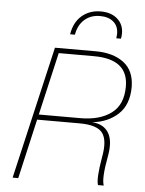

<svg xmlns="http://www.w3.org/2000/svg" viewBox="-58 -905 718 952"><g transform="rotate(5 301.0 -429.5)"><path d="M263 -733Q273 -794 311.5 -826.5Q350 -859 405 -859Q457 -859 488 -831.5Q519 -804 519 -759Q519 -746 516 -733H493Q495 -749 495 -755Q495 -794 470 -815Q445 -836 404 -836Q357 -836 326 -808.5Q295 -781 287 -733ZM41 0 194 -660H397Q483 -660 536 -620.5Q589 -581 590 -500Q590 -411 539 -363.5Q488 -316 409 -308H411Q468 -304 492.5 -263Q517 -222 502 -144Q482 -37 494 -2V0H466Q455 -30 474 -140Q490 -224 463 -260.5Q436 -297 348 -297H137L69 0ZM143 -323H350Q446 -323 503.5 -365.5Q561 -408 561 -499Q561 -635 391 -635H215Z"/></g></svg>

Font: Elaine Sans ExtraLight
Style: Italic
Weight: 275
Italic angle: -13°
Designer: Wei Huang
Foundry: Wei Huang
Version: Version 2.001;December 24, 2019;FontCreator 12.0.0.2547 64-b